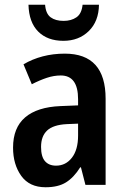

<svg xmlns="http://www.w3.org/2000/svg" viewBox="-20 -779 528 809"><path d="M253 -553Q425 -553 425 -363V0H340L321 -74H318Q291 -31 258 -10.5Q225 10 172 10Q104 10 69.5 -38Q35 -86 35 -157Q35 -241 86 -284.5Q137 -328 235 -332L309 -335V-361Q309 -461 236 -461Q207 -461 177 -451Q147 -441 114 -424L79 -508Q116 -530 160 -541.5Q204 -553 253 -553ZM261 -256Q204 -253 178.5 -229Q153 -205 153 -160Q153 -119 169.5 -100Q186 -81 216 -81Q257 -81 283 -114.5Q309 -148 309 -208V-258ZM397 -759Q396 -689 354 -648Q312 -607 247 -607Q180 -607 141 -646Q102 -685 100 -759H170Q173 -721 193.5 -706Q214 -691 248 -691Q280 -691 302 -706Q324 -721 328 -759Z"/></svg>

Font: Noto Sans Ethiopic Condensed SemiBold
Style: Regular
Weight: 600
Width: 3
Designer: Monotype Design Team
Foundry: Monotype Imaging Inc.
Version: Version 2.102; ttfautohint (v1.8.4.7-5d5b)